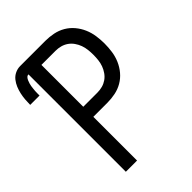

<svg xmlns="http://www.w3.org/2000/svg" viewBox="-232 -839 944 944"><g transform="rotate(-45 240.0 -367.5)"><path d="M80 0V-677Q72 -677 66.5 -671Q61 -665 58 -657.5Q55 -650 52.5 -642.5Q50 -635 49 -627.5Q48 -620 47 -612Q46 -604 45.5 -596.5Q45 -589 45 -581Q45 -573 45 -565H-20Q-20 -583 -18.5 -601.5Q-17 -620 -13 -638Q-9 -656 -2 -673Q5 -690 16.5 -704.5Q28 -719 45 -727Q62 -735 80 -735H256Q283 -735 310.5 -729.5Q338 -724 362 -710Q386 -696 404 -674.5Q422 -653 433 -627.5Q444 -602 448 -574.5Q452 -547 452 -520Q452 -492 448 -464.5Q444 -437 433 -411.5Q422 -386 404 -364.5Q386 -343 362 -329Q338 -315 310.5 -309.5Q283 -304 256 -304H158V0ZM256 -374Q274 -374 291 -378.5Q308 -383 322.5 -393Q337 -403 347.5 -418Q358 -433 364 -449.5Q370 -466 372 -484Q374 -502 374 -520Q374 -537 372 -555Q370 -573 364 -589.5Q358 -606 347.5 -621Q337 -636 322.5 -646Q308 -656 291 -660.5Q274 -665 256 -665H158V-374Z"/></g></svg>

Font: Huly
Style: Regular
Weight: 400
Designer: Belleve Invis
Foundry: Belleve Invis
Version: Version 33.2.5; ttfautohint (v1.8.4)